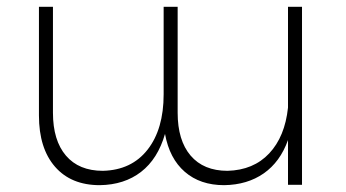

<svg xmlns="http://www.w3.org/2000/svg" viewBox="-20 -541 1012 562"><path d="M864 -521V0H823V-131Q800 -67 752 -33.5Q704 0 636 1Q566 1 521 -38Q476 -77 463 -149Q442 -76 393 -38Q344 0 272 1Q188 1 141 -53Q94 -107 94 -203V-521H135V-211Q135 -130 173 -85.5Q211 -41 281 -41Q365 -43 412 -103Q459 -163 459 -265V-521H500V-211Q500 -130 538 -85.5Q576 -41 646 -41Q722 -43 768 -92Q814 -141 823 -226V-521Z"/></svg>

Font: Montserrat arm2 ExtraLight
Style: Regular
Weight: 275
Designer: Julieta Ulanovsky
Foundry: Julieta Ulanovsky
Version: Version 6.000